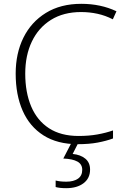

<svg xmlns="http://www.w3.org/2000/svg" viewBox="-20 -744 660 1004"><path d="M404 -681Q312 -681 246.5 -640Q181 -599 146.5 -526.5Q112 -454 112 -359Q112 -261 143 -187.5Q174 -114 236 -73.5Q298 -33 391 -33Q445 -33 489.5 -41Q534 -49 571 -62V-20Q536 -7 491 1.5Q446 10 387 10Q280 10 207.5 -36Q135 -82 98.5 -165Q62 -248 62 -359Q62 -465 102.5 -547Q143 -629 220 -676.5Q297 -724 405 -724Q507 -724 589 -685L570 -643Q531 -663 489.5 -672Q448 -681 404 -681ZM451 143Q451 188 417 214Q383 240 326 240Q292 240 271 234V200Q283 203 296.5 204.5Q310 206 327 206Q365 206 387.5 190.5Q410 175 410 144Q410 115 385 101Q360 87 311 85L355 0H391L360 61Q401 65 426 85.5Q451 106 451 143Z"/></svg>

Font: Noto Kufi Arabic ExtraLight
Style: Regular
Weight: 200
Designer: Monotype Design Team, David Williams, Khaled Hosny
Foundry: Google LLC
Version: Version 2.109; ttfautohint (v1.8.4.7-5d5b)